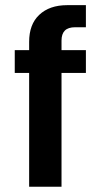

<svg xmlns="http://www.w3.org/2000/svg" viewBox="-20 -710 374 730"><path d="M226.6 -593.8Q213.9 -581.1 213.9 -555.7V-519.5H306.6V-432.6H213.9V0H90.8V-432.6H36.1V-519.5H90.8V-550.8Q90.8 -617.2 128.9 -653.3Q168 -690.4 235.4 -690.4H306.6V-606.4H265.6Q239.3 -606.4 226.6 -593.8Z"/></svg>

Font: Dinish
Style: Bold
Weight: 700
Designer: Bert Driehuis
Foundry: Playbeing
Version: Version 3.006; git-39231f3c-release